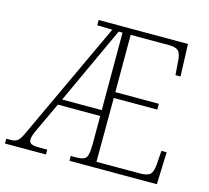

<svg xmlns="http://www.w3.org/2000/svg" viewBox="-106 -834 1039 955"><g transform="rotate(15 414.0 -357.0)"><path d="M-3 0V-25H24Q43 -25 56 -35.5Q69 -46 86 -85L366 -685L288 -687V-714H748L754 -548H728L723 -615Q721 -656 707.5 -670Q694 -684 658 -684H461V-389H685V-359H461L460 -30H683Q724 -30 737 -44.5Q750 -59 753 -95L758 -166H785L779 0H329V-25H352Q380 -25 394.5 -30.5Q409 -36 413.5 -53.5Q418 -71 419 -106V-255H201L136 -116Q125 -93 119.5 -78Q114 -63 114 -52Q114 -36 127 -30.5Q140 -25 167 -25H208V0ZM215 -285H419V-684H399Z"/></g></svg>

Font: Noto Serif SemiCondensed ExtraLight
Style: Regular
Weight: 200
Width: 4
Designer: Monotype Design Team
Foundry: Monotype Imaging Inc.
Version: Version 2.014